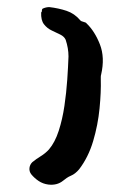

<svg xmlns="http://www.w3.org/2000/svg" viewBox="-20 -530 365 541"><path d="M265 -320Q264 -317 264 -313.5Q264 -310 264 -306Q265 -271 260.5 -224.5Q256 -178 242.5 -132.5Q229 -87 203 -53Q192 -40 180 -35Q173 -32 168 -28.5Q163 -25 158 -21Q141 -7 116 -10Q101 -12 89 -20Q77 -28 68 -39Q62 -47 63 -56.5Q64 -66 71 -73Q82 -82 95 -90Q108 -98 118 -109Q135 -129 145.5 -161.5Q156 -194 161.5 -231.5Q167 -269 169.5 -305.5Q172 -342 173 -371Q173 -394 165 -418Q161 -427 150 -432.5Q139 -438 126 -444Q113 -450 104 -461.5Q95 -473 96 -495Q98 -496 98 -499Q98 -505 101 -506Q110 -510 119 -510Q145 -507 167.5 -499.5Q190 -492 206 -473Q208 -470 215 -468.5Q222 -467 224 -464Q247 -442 261.5 -405Q276 -368 265 -320Z"/></svg>

Font: Slackside One
Style: Regular
Weight: 400
Version: Version 1.000